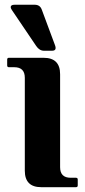

<svg xmlns="http://www.w3.org/2000/svg" viewBox="-20 -777 352 797"><path d="M40.5 -757.3Q40.5 -757.3 124 -757.3Q146 -757.3 153.3 -737.3L208.5 -588.9Q210.9 -582.5 210.9 -577.6Q210.9 -566.4 196.3 -566.4H162.6Q143.6 -566.4 130.4 -585.9L29.3 -735.4Q24.4 -742.7 24.4 -747.1Q24.4 -757.3 40.5 -757.3ZM151.4 0Q83 0 83 -68.4V-454.1Q83 -498 39.1 -498H17.1Q9.8 -498 9.8 -505.4V-529.8Q9.8 -537.1 17.1 -537.1H161.1Q229.5 -537.1 229.5 -468.8V-83Q229.5 -39.1 273.4 -39.1H295.4Q302.7 -39.1 302.7 -31.7V-7.3Q302.7 0 295.4 0Z"/></svg>

Font: Simply Serif
Style: Bold
Weight: 700
Designer: Wojciech Kalinowski "wmk69" (wmk69@o2.pl)
Foundry: Wojciech Kalinowski "wmk69" (wmk69@o2.pl)
Version: Version 1.0.0; 2022-02-18